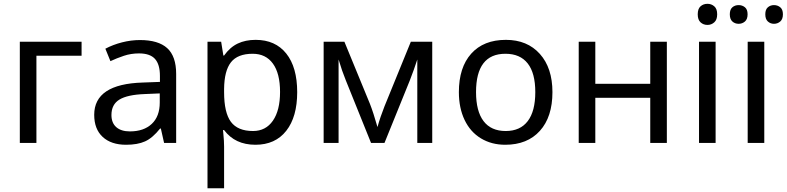

<svg xmlns="http://www.w3.org/2000/svg" viewBox="-20 -757 4167 1017"><path d="M412.1 -461.9H172.9V0H85V-536.1H412.1Z M849.1 0 832 -76.2H828.1Q788.1 -25.9 748.3 -8.1Q708.5 9.8 647.9 9.8Q568.8 9.8 523.9 -31.7Q479 -73.2 479 -148.9Q479 -312 736.3 -319.8L827.1 -323.2V-355Q827.1 -416 800.8 -445.1Q774.4 -474.1 716.3 -474.1Q673.8 -474.1 636 -461.4Q598.1 -448.7 564.9 -433.1L538.1 -499Q578.6 -520.5 626.5 -532.7Q674.3 -544.9 721.2 -544.9Q818.4 -544.9 865.7 -502Q913.1 -459 913.1 -365.2V0ZM668 -61Q741.7 -61 783.9 -100.8Q826.2 -140.6 826.2 -213.9V-262.2L747.1 -258.8Q654.8 -255.4 612.5 -229.5Q570.3 -203.6 570.3 -147.9Q570.3 -106 595.9 -83.5Q621.6 -61 668 -61Z M1333 9.8Q1225.1 9.8 1167 -67.9H1161.1L1163.1 -47.9Q1167 -9.8 1167 20V240.2H1079.1V-536.1H1151.4L1163.1 -462.9H1167Q1198.2 -506.8 1239.3 -526.4Q1280.3 -545.9 1334 -545.9Q1438.5 -545.9 1496.3 -473.4Q1554.2 -400.9 1554.2 -269Q1554.2 -137.7 1496.1 -64Q1438 9.8 1333 9.8ZM1318.4 -472.2Q1238.8 -472.2 1203.4 -427.2Q1168 -382.3 1167 -286.1V-269Q1167 -160.2 1203.1 -111.6Q1239.3 -63 1320.3 -63Q1387.7 -63 1425.5 -117.7Q1463.4 -172.4 1463.4 -270Q1463.4 -368.2 1425.5 -420.2Q1387.7 -472.2 1318.4 -472.2Z M1979.5 -84Q1994.1 -137.2 2016.6 -193.8L2156.2 -536.1H2269.5V0H2190.4V-441.9Q2173.3 -388.7 2150.4 -330.1L2016.6 0H1945.3L1811.5 -332Q1801.8 -355.5 1792.2 -383.3Q1782.7 -411.1 1773.4 -441.9V0H1694.3V-536.1H1804.2L1939.5 -207Q1957.5 -161.1 1979.5 -84Z M2906.2 -269Q2906.2 -137.7 2839.8 -64Q2773.4 9.8 2656.2 9.8Q2583.5 9.8 2527.3 -24.2Q2471.2 -58.1 2440.9 -121.6Q2410.6 -185.1 2410.6 -269Q2410.6 -399.9 2476.1 -472.9Q2541.5 -545.9 2659.7 -545.9Q2772.9 -545.9 2839.6 -471.4Q2906.2 -397 2906.2 -269ZM2501.5 -269Q2501.5 -168 2541.3 -115.5Q2581.1 -63 2658.7 -63Q2735.4 -63 2775.4 -115.5Q2815.4 -168 2815.4 -269Q2815.4 -370.1 2775.1 -421.1Q2734.9 -472.2 2657.2 -472.2Q2501.5 -472.2 2501.5 -269Z M3133.3 -536.1V-313H3424.3V-536.1H3512.2V0H3424.3V-238.8H3133.3V0H3045.4V-536.1Z M3770.5 0H3682.6V-536.1H3770.5ZM3675.8 -681.2Q3675.8 -710.4 3690.7 -723.6Q3705.6 -736.8 3727.5 -736.8Q3748 -736.8 3763.4 -723.6Q3778.8 -710.4 3778.8 -681.2Q3778.8 -652.3 3763.4 -638.7Q3748 -625 3727.5 -625Q3705.6 -625 3690.7 -638.7Q3675.8 -652.3 3675.8 -681.2Z M4028.3 0H3940.4V-536.1H4028.3ZM3845.7 -681.2Q3845.7 -707 3859.4 -718.5Q3873 -730 3892.6 -730Q3911.6 -730 3925.8 -718.5Q3939.9 -707 3939.9 -681.2Q3939.9 -655.3 3925.8 -643.1Q3911.6 -630.9 3892.6 -630.9Q3873 -630.9 3859.4 -643.1Q3845.7 -655.3 3845.7 -681.2ZM4033.7 -681.2Q4033.7 -707 4047.4 -718.5Q4061 -730 4079.6 -730Q4098.6 -730 4112.8 -718.5Q4127 -707 4127 -681.2Q4127 -655.3 4112.8 -643.1Q4098.6 -630.9 4079.6 -630.9Q4061 -630.9 4047.4 -643.1Q4033.7 -655.3 4033.7 -681.2Z"/></svg>

Font: Noto Sans Southeast Asian
Style: Regular
Weight: 400
Designer: Monotype Design Team
Foundry: Monotype Imaging Inc.
Version: Version 1.06 uh; ttfautohint (v1.4.1)